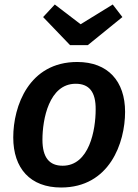

<svg xmlns="http://www.w3.org/2000/svg" viewBox="-20 -820 616 855"><path d="M482 -800 339 -712 224 -800 172 -744 292 -619H371L525 -744ZM252 15C468 15 537 -184 537 -322C537 -458 461 -544 324 -544C109 -544 39 -348 39 -208C39 -70 115 15 252 15ZM259 -82C200 -82 169 -118 169 -198C169 -288 198 -447 317 -447C376 -447 407 -412 406 -332C406 -242 378 -82 259 -82Z"/></svg>

Font: Fira Sans Medium
Style: Italic
Weight: 500
Italic angle: -8°
Designer: bBox Type GmbH & Carrois Corporate GbR & Edenspiekermann AG
Foundry: bBox Type GmbH & Carrois Corporate GbR & Edenspiekermann AG
Version: Version 4.301;PS 004.301;hotconv 1.0.88;makeotf.lib2.5.64775